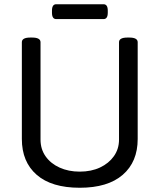

<svg xmlns="http://www.w3.org/2000/svg" viewBox="-20 -879 752 905"><path d="M589 -702Q629 -702 629 -680V-224Q629 -116 558.5 -55Q488 6 356 6Q223 6 153 -55Q83 -116 83 -224V-680Q83 -702 123 -702H131Q171 -702 171 -680V-221Q171 -176 195 -142Q219 -108 261 -89Q303 -70 356 -70Q410 -70 451.5 -89.5Q493 -109 517 -143Q541 -177 541 -221V-680Q541 -702 581 -702ZM468 -859Q488 -859 488 -829V-819Q488 -789 468 -789H245Q225 -789 225 -819V-829Q225 -859 245 -859Z"/></svg>

Font: Asap VF Beta
Style: Regular
Weight: 400
Designer: Pablo Cosgaya
Foundry: Pablo Cosgaya
Version: Version 1.007